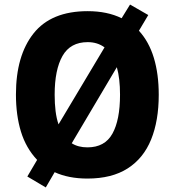

<svg xmlns="http://www.w3.org/2000/svg" viewBox="-20 -867 768 843"><path d="M677 -451Q677 -337 643.5 -254.5Q610 -172 540.5 -127.5Q471 -83 364 -83Q281 -83 220 -111L181 -44L100 -92L143 -165Q94 -217 72 -289Q50 -361 50 -452Q50 -623 127.5 -720.5Q205 -818 365 -818Q451 -818 514 -787L551 -847L631 -801L590 -732Q634 -684 655.5 -613Q677 -542 677 -451ZM220 -451Q220 -412 224 -379.5Q228 -347 237 -321L439 -659Q408 -682 365 -682Q289 -682 254.5 -621.5Q220 -561 220 -451ZM507 -451Q507 -523 493 -572L295 -238Q323 -220 364 -220Q440 -220 473.5 -280Q507 -340 507 -451Z"/></svg>

Font: Noto Sans Telugu UI SemiCondensed ExtraBold
Style: Regular
Weight: 800
Width: 4
Designer: Jelle Bosma - Monotype Design Team
Foundry: Monotype Imaging Inc.
Version: Version 2.005; ttfautohint (v1.8.4.7-5d5b)